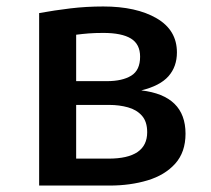

<svg xmlns="http://www.w3.org/2000/svg" viewBox="-20 -576 655 596"><path d="M300.5 -555.9Q403.1 -555.9 466.2 -519.2Q529.2 -482.6 529.2 -413.3Q529.2 -369.2 503.1 -339.5Q476.9 -309.7 418.5 -295.4Q555.9 -279.5 555.9 -161Q555.9 -103.6 523.8 -67.9Q491.8 -32.3 438.2 -16.2Q384.6 0 320 0H101.5V-535.4Q149.7 -544.1 198.7 -550Q247.7 -555.9 300.5 -555.9ZM300.5 -473.8Q274.9 -473.8 255.6 -472.3Q236.4 -470.8 216.4 -468.2V-324.1H311.8Q359.5 -324.1 387.2 -341Q414.9 -357.9 414.9 -400Q414.9 -439 386.4 -456.4Q357.9 -473.8 300.5 -473.8ZM216.4 -83.6H316.9Q436.9 -83.6 436.9 -165.6Q436.9 -198.5 420.5 -216.9Q404.1 -235.4 377.2 -242.8Q350.3 -250.3 319 -250.3H216.4Z"/></svg>

Font: Fira Code Medium
Style: Regular
Weight: 500
Designer: Carrois Corporate, Edenspiekermann AG, Nikita Prokopov
Foundry: Carrois Corporate, Edenspiekermann AG, Nikita Prokopov
Version: Version 6.002